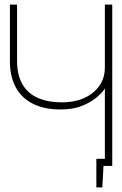

<svg xmlns="http://www.w3.org/2000/svg" viewBox="-20 -720 529 833"><path d="M398 -31V93H424L429 0H451V-31ZM467 -700H435V-428Q435 -389 419 -360.5Q403 -332 377 -313Q351 -294 318 -285Q285 -276 250 -276Q187 -276 143.5 -295.5Q100 -315 77 -355Q54 -395 54 -457V-700H23V-454Q23 -388 48.5 -341Q74 -294 123.5 -269.5Q173 -245 242 -245Q296 -245 334 -260Q372 -275 397.5 -296Q423 -317 435 -336V0H467Z"/></svg>

Font: Advent Pro ExtraLight
Style: Regular
Weight: 250
Version: Version 3.000